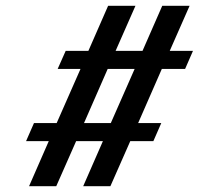

<svg xmlns="http://www.w3.org/2000/svg" viewBox="-20 -645 688 665"><path d="M176.3 -218.8 258.8 -406.2H179.7L207.5 -468.8H286.1L354.5 -625H449.2L380.4 -468.8H473.6L542 -625H636.7L567.9 -468.8H648.4L621.1 -406.2H540.5L458.5 -218.8H538.6L511.2 -156.2H431.2L362.3 0H268.1L336.4 -156.2H243.7L174.8 0H80.6L148.9 -156.2H70.3L97.7 -218.8ZM353 -406.2 271 -218.8H363.8L446.3 -406.2Z"/></svg>

Font: Juliett
Style: Bold Italic
Weight: 700
Italic angle: -11.25°
Designer: GGBotNet
Foundry: GGBotNet
Version: 0.60